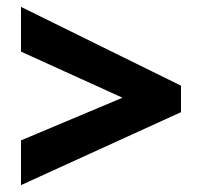

<svg xmlns="http://www.w3.org/2000/svg" viewBox="-20 -640 587 558"><path d="M41 -232 336 -356 41 -490V-620L506 -391V-314L41 -102Z"/></svg>

Font: Noto Sans Lao UI SemCond ExtBd
Style: Regular
Weight: 800
Width: 4
Designer: Monotype Design Team
Foundry: Monotype Imaging Inc.
Version: Version 2.000; ttfautohint (v1.8.4.7-5d5b)